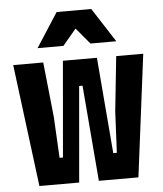

<svg xmlns="http://www.w3.org/2000/svg" viewBox="-58 -912 816 962"><g transform="rotate(-5 350.0 -430.5)"><path d="M101 0 23 -615H174L203 -339L214 -132H231L273 -615H444L484 -132H502L512 -339L541 -615H677L599 0H400L360 -482H343L301 0ZM152 -689 263 -861H437L548 -689H418L304 -825H396L282 -689Z"/></g></svg>

Font: Martian Mono
Style: Bold
Weight: 700
Designer: Roman Shamin
Foundry: Evil Martians
Version: Version 1.000